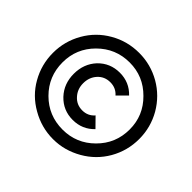

<svg xmlns="http://www.w3.org/2000/svg" viewBox="-166 -919 1138 1138"><g transform="rotate(45 403.0 -350.5)"><path d="M404 -712Q305 -712 222 -664Q180 -640 147 -607Q114 -574 90 -532Q42 -448 42 -351Q42 -253 90 -169Q137 -86 222 -38Q307 11 404 11Q453 11 498 -1.5Q543 -14 585 -38Q669 -86 717 -169Q741 -211 753 -256.5Q765 -302 765 -351Q765 -448 717 -532Q668 -616 585 -664Q501 -712 404 -712ZM404 -632Q520 -632 602 -549Q685 -467 685 -351Q685 -233 602 -151Q520 -69 404 -69Q286 -69 204 -151Q122 -233 122 -351Q122 -467 204 -549Q287 -632 404 -632ZM406 -548Q325 -548 270 -491Q217 -434 217 -350Q217 -309 230 -274Q243 -239 270 -210Q325 -152 406 -152Q486 -152 540 -209L483 -267Q453 -232 406 -232Q358 -232 327 -267Q296 -301 296 -350Q296 -400 327 -434Q358 -468 406 -468Q453 -468 483 -434L540 -491Q486 -548 406 -548Z"/></g></svg>

Font: Unageo
Style: Medium
Weight: 500
Designer: Richard Sepsi
Foundry: Richard Sepsi
Version: Version 2.000